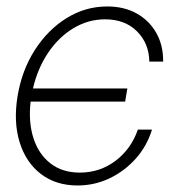

<svg xmlns="http://www.w3.org/2000/svg" viewBox="-20 -565 540 597"><path d="M221.2 11.7Q153.3 11.7 106.7 -24.4Q60.1 -60.5 40.8 -123.5Q21.5 -186.5 34.7 -266.6Q47.9 -346.2 88.1 -409.2Q128.4 -472.2 186.8 -508.5Q245.1 -544.9 313.5 -544.9Q365.7 -544.9 404.8 -523.2Q443.8 -501.5 465.8 -462.9Q487.8 -424.3 487.3 -373.5H444.3Q443.4 -430.2 406 -467.5Q368.7 -504.9 306.6 -504.9Q254.4 -504.9 208.7 -477.5Q163.1 -450.2 130.1 -401.6Q97.2 -353 82.5 -290H376L369.1 -249H75.2Q67.9 -185.5 84 -135.5Q100.1 -85.4 137 -56.9Q173.8 -28.3 228 -28.3Q290.5 -28.3 339.1 -64.9Q387.7 -101.6 408.7 -162.1H452.6Q437 -110.8 402.1 -71.8Q367.2 -32.7 320.6 -10.5Q273.9 11.7 221.2 11.7Z"/></svg>

Font: Inter Display ExtraLight
Style: Italic
Weight: 200
Italic angle: -9.39999°
Designer: Rasmus Andersson
Foundry: rsms
Version: Version 4.000;git-a52131595